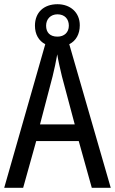

<svg xmlns="http://www.w3.org/2000/svg" viewBox="-20 -892 547 912"><path d="M416 0H506L309 -682C341 -698 359 -730 359 -772C359 -833 314 -872 253 -872C188 -872 146 -833 146 -770C146 -729 164 -698 195 -682L0 0H90L152 -222H354ZM253 -718C217 -718 199 -738 199 -770C199 -802 221 -824 253 -824C287 -824 307 -802 307 -770C307 -738 285 -718 253 -718ZM274 -530 335 -301H170L230 -530C238 -562 246 -600 252 -634C256 -605 267 -560 274 -530Z"/></svg>

Font: Noto Sans Lao Condensed
Style: Regular
Weight: 400
Width: 3
Designer: Monotype Design Team
Foundry: Monotype Imaging Inc.
Version: Version 2.004